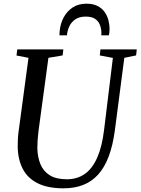

<svg xmlns="http://www.w3.org/2000/svg" viewBox="-20 -1011 762 1041"><path d="M654 -697.5 603 -306Q592 -222.5 569.2 -162.5Q546.5 -102.5 512 -64.5Q477.5 -26.5 430.8 -8.2Q384 10 324.5 10Q238 10 183.5 -17.8Q129 -45.5 103 -96.2Q77 -147 76 -215.5Q76 -233.5 76.8 -252.8Q77.5 -272 80 -292L134.5 -697.5L69.5 -710L73.5 -743H323.5L319.5 -710.5L242.5 -697.5L188.5 -299Q185.5 -273.5 184 -250.8Q182.5 -228 182.5 -208Q183.5 -158.5 199.5 -120.2Q215.5 -82 250.2 -60.5Q285 -39 342.5 -39Q398.5 -39 439.5 -67.8Q480.5 -96.5 507 -156.2Q533.5 -216 544.5 -308.5L592 -697L521 -710.5L524.5 -743H721.5L718 -710.5ZM448.5 -991Q484 -991 508 -979Q532 -967 546.5 -947Q561 -927 567.5 -902.5Q574 -878 574 -853Q574 -842.5 573 -834.5Q572 -826.5 570 -819.5H529Q529.5 -823.5 529.8 -828Q530 -832.5 529.5 -840Q528 -861 520.2 -879.2Q512.5 -897.5 494.8 -909.2Q477 -921 445 -921Q410 -921 388.2 -906Q366.5 -891 355.8 -868Q345 -845 343 -819.5H302.5Q302.5 -825.5 302.8 -830.8Q303 -836 303.5 -843Q307.5 -883.5 325.5 -917Q343.5 -950.5 374.5 -970.8Q405.5 -991 448.5 -991Z"/></svg>

Font: Merriweather 72pt
Style: Italic
Weight: 400
Italic angle: -7.8°
Version: Version 2.101